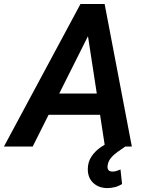

<svg xmlns="http://www.w3.org/2000/svg" viewBox="-68 -731 736 958"><path d="M393.6 -595.7 95.2 0H-48.3L333.5 -710.9H425.3ZM455.6 0 361.8 -609.9 368.2 -710.9H454.1L589.8 0ZM491.2 -264.2 472.2 -158.2H101.6L120.1 -264.2ZM490.7 -29.3 556.6 0.5Q540 12.2 520.5 25.6Q501 39.1 486.3 56.2Q471.7 73.2 468.8 96.2Q467.3 109.4 472.7 116.9Q478 124.5 492.2 125Q502.9 125.5 513.2 122.1Q523.4 118.7 533.2 114.7L541 187Q524.4 197.8 505.4 202.6Q486.3 207.5 466.8 207.5Q423.8 207 396.7 181.2Q369.6 155.3 370.1 111.8Q370.6 76.2 388.7 49.6Q406.7 22.9 434.3 3.7Q461.9 -15.6 490.7 -29.3Z"/></svg>

Font: Roboto SemiBold
Style: Italic
Weight: 600
Designer: Christian Robertson
Foundry: Google
Version: Version 3.009; 2024